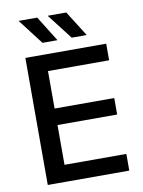

<svg xmlns="http://www.w3.org/2000/svg" viewBox="-91 -889 710 951"><g transform="rotate(-10 264.0 -413.0)"><path d="M71 0V-639H170V0ZM100.5 0V-84H481V0ZM128 -284V-367H470V-284ZM100 -555.5V-639H477.5V-555.5ZM163.5 -825.5 242 -699.5V-698H167.5L71 -824V-825.5ZM309.5 -825.5 389 -699.5V-698H314.5L217.5 -823.5V-825.5Z"/></g></svg>

Font: Anek Latin Medium
Style: Regular
Weight: 500
Designer: Yesha Goshar
Foundry: Ek Type
Version: Version 1.003